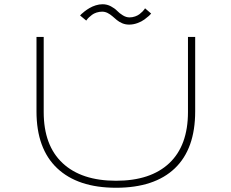

<svg xmlns="http://www.w3.org/2000/svg" viewBox="-20 -874 1090 905"><path d="M588.5 -758Q571.5 -758 556.5 -764.2Q541.5 -770.5 530.8 -779.5Q520 -788.5 509.8 -797.5Q499.5 -806.5 487.2 -812.8Q475 -819 461.5 -819Q448 -819 435 -814.8Q422 -810.5 413.8 -804.2Q405.5 -798 399 -791.8Q392.5 -785.5 389.5 -781L386.5 -777L357.5 -801Q358.5 -802.5 363.8 -807.8Q369 -813 379.5 -821Q390 -829 402.2 -836.2Q414.5 -843.5 431 -848.8Q447.5 -854 463.5 -854Q484.5 -854 502.8 -844.2Q521 -834.5 532 -823Q543 -811.5 558.8 -801.8Q574.5 -792 590.5 -792Q604 -792 616.8 -796.5Q629.5 -801 637.5 -807.2Q645.5 -813.5 651.8 -819.8Q658 -826 661 -830.5L663.5 -835L692.5 -810Q689.5 -806 682 -799.2Q674.5 -792.5 660.8 -782.2Q647 -772 627.5 -765Q608 -758 588.5 -758ZM527 11Q347 11 249.5 -81Q152 -173 152 -349V-700H186V-346Q186 -188.5 275 -105.2Q364 -22 527 -22Q690 -22 778 -105Q866 -188 866 -346V-700H900V-349Q900 -172 804 -80.5Q708 11 527 11Z"/></svg>

Font: League Mono Extended Thin
Style: Regular
Weight: 100
Width: 9
Designer: Tyler Finck
Foundry: The League of Moveable Type / Tyler Finck
Version: Version 2.210